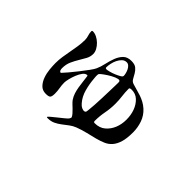

<svg xmlns="http://www.w3.org/2000/svg" viewBox="-104 -864 1208 1208"><g transform="rotate(45 500.0 -260.0)"><path d="M242 -208Q252 -218 273 -243Q294 -268 316 -296Q338 -324 356.5 -349.5Q375 -375 380 -387Q391 -411 398 -443Q405 -475 416 -504.5Q427 -534 446.5 -554Q466 -574 502 -574Q532 -574 547 -561.5Q562 -549 571.5 -532.5Q581 -516 589.5 -500.5Q598 -485 615 -480Q636 -473 656 -468Q676 -463 694.5 -456.5Q713 -450 731 -440.5Q749 -431 767 -415Q799 -386 813 -346Q827 -306 827 -263Q827 -210 817 -176.5Q807 -143 789 -122Q771 -101 745.5 -90Q720 -79 689.5 -71Q659 -63 624.5 -55Q590 -47 553 -33Q530 -24 511 -9.5Q492 5 473 19.5Q454 34 433 44Q412 54 384 54Q382 54 378.5 53.5Q375 53 375 51Q375 48 389.5 35.5Q404 23 422.5 8.5Q441 -6 458 -20Q475 -34 480 -40Q485 -47 487 -56Q483 -66 473.5 -77Q464 -88 453 -98.5Q442 -109 431 -119.5Q420 -130 413 -140Q401 -158 394.5 -178.5Q388 -199 384.5 -220.5Q381 -242 378.5 -264Q376 -286 373 -307Q373 -314 368 -314Q353 -314 340.5 -297.5Q328 -281 319 -258.5Q310 -236 304.5 -213.5Q299 -191 299 -179Q299 -156 303 -133.5Q307 -111 307 -88Q307 -63 300 -54.5Q293 -46 267 -46Q236 -46 217.5 -65.5Q199 -85 189 -113Q179 -141 176 -172Q173 -203 173 -226Q173 -256 177.5 -285Q182 -314 187.5 -343.5Q193 -373 197.5 -402Q202 -431 202 -461Q202 -478 196.5 -494Q191 -510 191 -527Q191 -534 199 -534Q216 -534 234 -525Q252 -516 267 -501.5Q282 -487 291.5 -469.5Q301 -452 301 -435Q301 -410 289 -388Q277 -366 263 -343Q249 -320 237 -293.5Q225 -267 225 -233Q225 -225 227 -217.5Q229 -210 237 -206ZM418 -434Q418 -425 428 -425Q435 -425 452.5 -429.5Q470 -434 488 -441.5Q506 -449 520 -457Q534 -465 534 -473Q534 -482 531 -494.5Q528 -507 522 -519Q516 -531 507 -539Q498 -547 487 -547Q469 -547 456 -534.5Q443 -522 434.5 -504.5Q426 -487 422 -467.5Q418 -448 418 -434ZM605 -143Q605 -133 615 -133Q658 -133 685.5 -156.5Q713 -180 727 -214.5Q741 -249 741 -290Q741 -331 728.5 -365.5Q716 -400 691.5 -423.5Q667 -447 631 -447Q626 -447 619.5 -445.5Q613 -444 613 -437Q613 -405 617 -374.5Q621 -344 621 -312Q621 -269 613 -227.5Q605 -186 605 -143ZM415 -370Q413 -368 412.5 -362Q412 -356 412 -349Q412 -342 413 -336Q414 -330 414 -327Q417 -285 429 -240.5Q441 -196 469 -164Q473 -159 480 -153Q487 -147 495.5 -143.5Q504 -140 511.5 -139.5Q519 -139 525 -145Q527 -147 529 -166.5Q531 -186 533 -214Q535 -242 536 -275Q537 -308 538 -338Q539 -368 539.5 -391Q540 -414 540 -422Q540 -438 522 -434Q504 -430 481.5 -417.5Q459 -405 439 -390.5Q419 -376 415 -370Z"/></g></svg>

Font: SoukouMincho
Style: Regular
Weight: 400
Designer: Dr. Ken Lunde (project architect, glyph set definition & overall production); Masataka HATTORI  (production & ideograph 
Foundry: Adobe Systems Incorporated
Version: Version 1.00